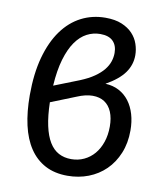

<svg xmlns="http://www.w3.org/2000/svg" viewBox="-83 -793 734 868"><g transform="rotate(10 284.5 -359.0)"><path d="M149.5 -306.5Q151 -244 160.8 -199.2Q170.5 -154.5 188 -125.8Q205.5 -97 230.8 -83.5Q256 -70 288.5 -70Q320.5 -70 347.5 -82.8Q374.5 -95.5 394 -118.5Q413.5 -141.5 424.5 -173.8Q435.5 -206 435.5 -245Q435.5 -284 423.8 -312Q412 -340 389.8 -354.5Q367.5 -369 335.5 -369Q303.5 -369 263.5 -352ZM266.5 -428.5Q304.5 -444 330 -461.8Q355.5 -479.5 370.8 -498.5Q386 -517.5 392.5 -537.2Q399 -557 399 -576.5Q399 -611 379.5 -630.5Q360 -650 321 -650Q288.5 -650 259.8 -635Q231 -620 208.2 -587.8Q185.5 -555.5 170.5 -504.8Q155.5 -454 151 -383ZM382.5 -432.5Q417.5 -431 445 -416.5Q472.5 -402 491.5 -377Q510.5 -352 520.5 -318Q530.5 -284 530.5 -244Q530.5 -185.5 511.2 -139Q492 -92.5 458.8 -60Q425.5 -27.5 380.8 -10.2Q336 7 285 7Q226 7 182.5 -16Q139 -39 110.5 -81.8Q82 -124.5 68.2 -185.5Q54.5 -246.5 54.5 -322.5Q54.5 -421.5 75.2 -497Q96 -572.5 133 -623.5Q170 -674.5 220.8 -700.5Q271.5 -726.5 331.5 -726.5Q375.5 -726.5 406.2 -713.8Q437 -701 456.2 -680.5Q475.5 -660 484.2 -634.2Q493 -608.5 493 -582.5Q493 -538.5 467 -502Q441 -465.5 382.5 -432.5Z"/></g></svg>

Font: Lato 2
Style: Regular
Weight: 500
Designer: Lukasz Dziedzic with Adam Twardoch and Botio Nikoltchev
Foundry: tyPoland Lukasz Dziedzic
Version: Version 2.015; 2015-08-06; http://www.latofonts.com/